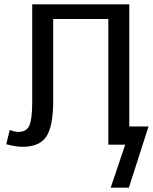

<svg xmlns="http://www.w3.org/2000/svg" viewBox="-20 -669 707 888"><path d="M667 -84 576 199H492L559 0H481V-581H226V-203Q226 -84 194 -37Q162 10 84 10Q53 10 9 -2L25 -68Q48 -59 65 -59Q102 -59 115 -87Q129 -117 129 -197V-649H578V-84Z"/></svg>

Font: Play
Style: Regular
Weight: 400
Designer: Jonas Hecksher (Cyrillic expansion: Cyreal)
Foundry: Jonas Hecksher, Playtype, e-types AS
Version: Version 2.101; ttfautohint (v1.5.65-e2d9)